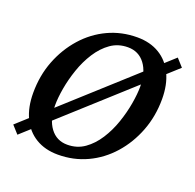

<svg xmlns="http://www.w3.org/2000/svg" viewBox="-96 -592 716 704"><g transform="rotate(20 262.0 -240.0)"><path d="M198 12Q148 12 111.5 -10Q75 -32 55.5 -73Q36 -114 36 -170Q36 -238 58.5 -296Q81 -354 120.5 -398.5Q160 -443 212.5 -467.5Q265 -492 326 -492Q376 -492 412.5 -470Q449 -448 468.5 -407Q488 -366 488 -310Q488 -243 465.5 -184.5Q443 -126 403.5 -81.5Q364 -37 311.5 -12.5Q259 12 198 12ZM218 -34Q256 -34 285 -54.5Q314 -75 335.5 -108.5Q357 -142 370.5 -181.5Q384 -221 390.5 -259Q397 -297 397 -325Q397 -381 372.5 -413.5Q348 -446 306 -446Q268 -446 239 -425.5Q210 -405 188.5 -371.5Q167 -338 153.5 -298.5Q140 -259 133.5 -221.5Q127 -184 127 -155Q127 -100 151.5 -67Q176 -34 218 -34ZM34 -6 7 -36 490 -473 517 -443Z"/></g></svg>

Font: Platypi Light
Style: Italic
Weight: 300
Italic angle: -13°
Designer: David Sargent
Foundry: Bolt Cutter Type
Version: Version 1.200